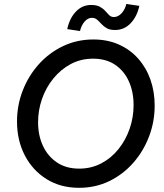

<svg xmlns="http://www.w3.org/2000/svg" viewBox="-20 -921 808 948"><path d="M370.6 6.3Q278.3 6.3 209.5 -36.9Q140.6 -80.1 102.3 -154.1Q64 -228 64 -321.3Q64 -401.4 92.3 -474.1Q120.6 -546.9 171.6 -603.8Q222.7 -660.6 291.5 -693.4Q360.4 -726.1 440.9 -726.1Q510.7 -726.1 566.7 -701.2Q622.6 -676.3 662.1 -631.8Q701.7 -587.4 722.7 -528.1Q743.7 -468.8 743.7 -399.9Q743.7 -319.8 715.8 -246.8Q688 -173.8 637.7 -116.7Q587.4 -59.6 519.3 -26.6Q451.2 6.3 370.6 6.3ZM371.1 -88.4Q430.7 -88.4 480.2 -114.5Q529.8 -140.6 565.4 -185.3Q601.1 -230 620.4 -286.1Q639.6 -342.3 639.6 -401.9Q639.6 -466.8 616.5 -518.8Q593.3 -570.8 548.6 -601.1Q503.9 -631.3 439.5 -631.3Q379.4 -631.3 329.8 -605Q280.3 -578.6 243.7 -533.7Q207 -488.8 187.5 -432.9Q168 -377 168 -317.4Q168 -252.4 192.1 -200.7Q216.3 -148.9 261.5 -118.7Q306.6 -88.4 371.1 -88.4ZM375 -767.6 312 -777.3Q323.7 -831.5 355 -864Q386.2 -896.5 429.7 -896.5Q457 -896.5 473.4 -887.5Q489.7 -878.4 499.8 -866.7Q509.8 -855 519.3 -845.9Q528.8 -836.9 542 -836.9Q564 -836.9 581.3 -856.7Q598.6 -876.5 603.5 -901.4L668 -892.1Q656.7 -839.4 625 -806.2Q593.3 -772.9 547.9 -772.9Q522 -772.9 506.6 -782Q491.2 -791 480.5 -803Q469.7 -814.9 459.2 -824Q448.7 -833 433.6 -833Q414.1 -833 397.9 -814.7Q381.8 -796.4 375 -767.6Z"/></svg>

Font: Reddit Sans Medium
Style: Italic
Weight: 500
Italic angle: -11.25°
Designer: Stephen Hutchings
Version: Version 1.013